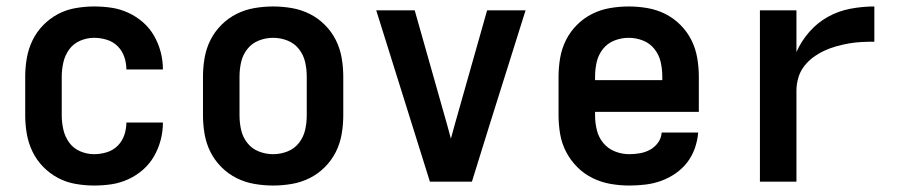

<svg xmlns="http://www.w3.org/2000/svg" viewBox="-20 -562 2790 594"><path d="M271 12Q243 12 214 7Q185 2 159.5 -11.5Q134 -25 113.5 -46Q93 -67 80.5 -93Q68 -119 63 -147.5Q58 -176 58 -205V-325Q58 -354 63 -382.5Q68 -411 80.5 -437Q93 -463 113.5 -484Q134 -505 159.5 -518.5Q185 -532 214 -537Q243 -542 271 -542Q299 -542 325.5 -538Q352 -534 377 -522.5Q402 -511 422.5 -493Q443 -475 456.5 -451.5Q470 -428 477 -401.5Q484 -375 484 -348V-347H371Q371 -367 364.5 -386Q358 -405 344 -419Q330 -433 310.5 -439Q291 -445 271 -445Q249 -445 228 -436Q207 -427 194 -409Q181 -391 176 -369Q171 -347 171 -325V-205Q171 -183 176 -161Q181 -139 194 -121Q207 -103 228 -94Q249 -85 271 -85Q291 -85 310.5 -91Q330 -97 344 -111Q358 -125 364.5 -144Q371 -163 371 -183H484V-182Q484 -155 477 -128.5Q470 -102 456.5 -78.5Q443 -55 422.5 -37Q402 -19 377 -7.5Q352 4 325.5 8Q299 12 271 12Z M825 12Q796 12 767 7Q738 2 712 -11Q686 -24 665 -45Q644 -66 631 -92Q618 -118 613 -147Q608 -176 608 -205V-325Q608 -354 613 -383Q618 -412 631 -438Q644 -464 665 -485Q686 -506 712 -519Q738 -532 767 -537Q796 -542 825 -542Q854 -542 883 -537Q912 -532 938 -519Q964 -506 985 -485Q1006 -464 1019 -438Q1032 -412 1037 -383Q1042 -354 1042 -325V-205Q1042 -176 1037 -147Q1032 -118 1019 -92Q1006 -66 985 -45Q964 -24 938 -11Q912 2 883 7Q854 12 825 12ZM825 -85Q848 -85 869.5 -93.5Q891 -102 905 -120Q919 -138 924 -160Q929 -182 929 -205V-325Q929 -348 924 -370Q919 -392 905 -410Q891 -428 869.5 -436.5Q848 -445 825 -445Q802 -445 780.5 -436.5Q759 -428 745 -410Q731 -392 726 -370Q721 -348 721 -325V-205Q721 -182 726 -160Q731 -138 745 -120Q759 -102 780.5 -93.5Q802 -85 825 -85Z M1310 0 1144 -530H1263L1363 -177Q1366 -166 1369 -155Q1372 -144 1375 -133Q1378 -144 1381 -155Q1384 -166 1387 -177L1487 -530H1606L1495 -177L1440 0Z M1927 12Q1898 12 1869 7Q1840 2 1813.5 -11Q1787 -24 1766 -45Q1745 -66 1731.5 -92Q1718 -118 1713 -147Q1708 -176 1708 -205V-325Q1708 -354 1713 -383Q1718 -412 1731 -438Q1744 -464 1765 -485Q1786 -506 1812 -519Q1838 -532 1867 -537Q1896 -542 1925 -542Q1954 -542 1983 -537Q2012 -532 2038 -519Q2064 -506 2085 -485Q2106 -464 2119 -438Q2132 -412 2137 -383Q2142 -354 2142 -325V-216H1821V-205Q1821 -182 1826.5 -159.5Q1832 -137 1846.5 -119.5Q1861 -102 1882.5 -93.5Q1904 -85 1927 -85Q1944 -85 1960.5 -88Q1977 -91 1991.5 -99Q2006 -107 2016 -121Q2026 -135 2027 -152H2140Q2138 -127 2129.5 -103Q2121 -79 2106 -59.5Q2091 -40 2070 -25.5Q2049 -11 2025.5 -2.5Q2002 6 1977 9Q1952 12 1927 12ZM1821 -314H2029V-325Q2029 -348 2024 -370Q2019 -392 2005 -410Q1991 -428 1969.5 -436.5Q1948 -445 1925 -445Q1902 -445 1880.5 -436.5Q1859 -428 1845 -410Q1831 -392 1826 -370Q1821 -348 1821 -325Z M2331 0V-530H2444V-401Q2459 -435 2484 -463.5Q2509 -492 2541.5 -510Q2574 -528 2611 -535Q2648 -542 2685 -542V-433Q2665 -433 2645 -432Q2625 -431 2605.5 -427.5Q2586 -424 2566.5 -418.5Q2547 -413 2529 -404.5Q2511 -396 2495 -384Q2479 -372 2467 -356Q2455 -340 2449.5 -320.5Q2444 -301 2444 -281V0Z"/></svg>

Font: Lode
Style: Bold
Weight: 700
Monospace: yes
Designer: Belleve Invis
Foundry: Belleve Invis
Version: Version 29.2.0; ttfautohint (v1.8.3)